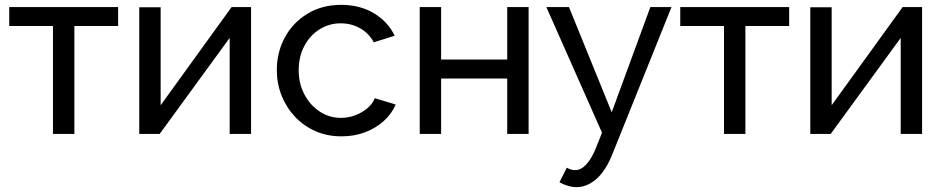

<svg xmlns="http://www.w3.org/2000/svg" viewBox="-20 -551 3884 790"><path d="M198 0V-444H18V-522H466V-444H286V0Z M553 0V-521H641V-118L933 -522H1013V0H925V-395L637 0Z M1119 -262Q1119 -336 1152 -397Q1185 -458 1245 -494.5Q1305 -531 1384 -531Q1461 -531 1518.5 -496.5Q1576 -462 1604 -404L1518 -377Q1498 -414 1462 -434.5Q1426 -455 1382 -455Q1334 -455 1294.5 -430Q1255 -405 1232 -361.5Q1209 -318 1209 -262Q1209 -207 1232.5 -162.5Q1256 -118 1295.5 -92Q1335 -66 1383 -66Q1414 -66 1442.5 -77Q1471 -88 1492.5 -106.5Q1514 -125 1522 -147L1608 -121Q1592 -83 1559.5 -53.5Q1527 -24 1482.5 -7Q1438 10 1385 10Q1326 10 1277.5 -11.5Q1229 -33 1193.5 -71Q1158 -109 1138.5 -158Q1119 -207 1119 -262Z M1707 0V-522H1795V-306H2067V-522H2155V0H2067V-228H1795V0Z M2282 199 2312 139Q2321 144 2329.5 146.5Q2338 149 2346 149Q2370 149 2391.5 126.5Q2413 104 2432 58L2457 -5L2228 -522H2321L2497 -89L2656 -522H2743L2499 85Q2481 130 2458 159.5Q2435 189 2408 204Q2381 219 2352 219Q2335 219 2317.5 214Q2300 209 2282 199Z M2959 0V-444H2779V-522H3227V-444H3047V0Z M3314 0V-521H3402V-118L3694 -522H3774V0H3686V-395L3398 0Z"/></svg>

Font: YasnoRaleway Medium
Style: Regular
Weight: 500
Designer: Matt McInerney, Pablo Impallari, Rodrigo Fuenzalida
Foundry: Matt McInerney, Pablo Impallari, Rodrigo Fuenzalida
Version: Version 4.026